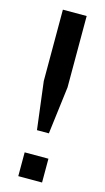

<svg xmlns="http://www.w3.org/2000/svg" viewBox="-106 -694 400 731"><g transform="rotate(15 94.0 -328.0)"><path d="M140.6 0H46.9V-93.8H140.6ZM46.9 -656.2H140.6V-375L117.2 -187.5H70.3L46.9 -375Z"/></g></svg>

Font: Lambda
Style: Regular
Weight: 400
Designer: GGBotNet
Version: 0.22